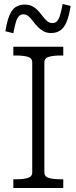

<svg xmlns="http://www.w3.org/2000/svg" viewBox="-20 -945 384 965"><path d="M142 -79V-631Q142 -653 119.5 -659.5Q97 -666 62 -666H47V-710H298V-666H283Q248 -666 225.5 -659.5Q203 -653 203 -631V-79Q203 -57 225.5 -50.5Q248 -44 283 -44H298V0H47V-44H62Q97 -44 119.5 -50.5Q142 -57 142 -79ZM237 -779Q214 -779 197.5 -788.5Q181 -798 168 -812Q155 -826 144.5 -840Q134 -854 123 -863.5Q112 -873 98 -873Q83 -873 74 -862.5Q65 -852 59 -831Q53 -810 47 -778L7 -788Q15 -837 27 -866.5Q39 -896 58 -909Q77 -922 105 -922Q127 -922 143.5 -913Q160 -904 172.5 -890Q185 -876 195.5 -862Q206 -848 217.5 -838.5Q229 -829 243 -829Q259 -829 268 -840Q277 -851 283 -872.5Q289 -894 295 -925L335 -915Q327 -864 314.5 -834.5Q302 -805 283 -792Q264 -779 237 -779Z"/></svg>

Font: Roboto Serif SemiCondensed ExtraLight
Style: Regular
Weight: 250
Width: 4
Designer: Greg Gazdowicz
Foundry: Commercial Type
Version: Version 1.007